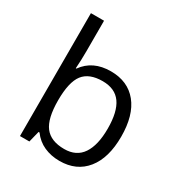

<svg xmlns="http://www.w3.org/2000/svg" viewBox="-179 -889 971 1028"><g transform="rotate(30 306.5 -375.0)"><path d="M335 -543.9Q440.4 -543.9 498.8 -471.9Q557.1 -399.9 557.1 -268.1Q557.1 -136.2 498.3 -63.2Q439.5 9.8 335 9.8Q282.7 9.8 239.5 -9.5Q196.3 -28.8 167 -68.8H161.1L144 0H85.9V-759.8H167V-575.2Q167 -513.2 163.1 -463.9H167Q223.6 -543.9 335 -543.9ZM323.2 -476.1Q240.2 -476.1 203.6 -428.5Q167 -380.9 167 -268.1Q167 -155.3 204.6 -106.7Q242.2 -58.1 325.2 -58.1Q399.9 -58.1 436.5 -112.5Q473.1 -167 473.1 -269Q473.1 -373.5 436.5 -424.8Q399.9 -476.1 323.2 -476.1Z"/></g></svg>

Font: HunimalSansv1.5
Style: Regular
Weight: 400
Foundry: Ascender Corporation
Version: Version 1.10